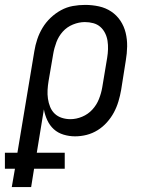

<svg xmlns="http://www.w3.org/2000/svg" viewBox="-76 -548 596 783"><path d="M-28 215 -15 140H-56V75H-5L64 -339Q68 -364 76 -388Q84 -412 97.5 -434.5Q111 -457 130.5 -475.5Q150 -494 173 -506.5Q196 -519 221 -523.5Q246 -528 271 -528Q300 -528 327.5 -522Q355 -516 377.5 -501Q400 -486 415 -463.5Q430 -441 436.5 -414Q443 -387 442.5 -358.5Q442 -330 437 -301L418 -181Q414 -158 407 -134.5Q400 -111 388.5 -89.5Q377 -68 360 -49Q343 -30 322 -17Q301 -4 277.5 2Q254 8 230 8Q206 8 183 1Q160 -6 143.5 -21Q127 -36 117 -57.5Q107 -79 103 -102L74 75H188V140H63L51 215ZM211 -62Q235 -62 259 -72Q283 -82 300.5 -101Q318 -120 327.5 -144Q337 -168 341 -192L361 -312Q364 -330 364.5 -347.5Q365 -365 362.5 -381.5Q360 -398 352.5 -413Q345 -428 333 -438.5Q321 -449 304.5 -453.5Q288 -458 270 -458Q246 -458 221.5 -448Q197 -438 180 -419Q163 -400 154 -376Q145 -352 141 -328L122 -217Q119 -199 118 -181Q117 -163 119.5 -145.5Q122 -128 128.5 -112Q135 -96 147 -84.5Q159 -73 176 -67.5Q193 -62 211 -62Z"/></svg>

Font: Iosevka SS04
Style: Italic
Weight: 400
Italic angle: -9°
Monospace: yes
Designer: Belleve Invis
Foundry: Belleve Invis
Version: Version 19.0.0; ttfautohint (v1.8.4)